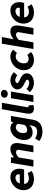

<svg xmlns="http://www.w3.org/2000/svg" viewBox="1789 -2622 1053 4671"><g transform="rotate(-90 2315.5 -286.5)"><path d="M25 -240Q25 -332 70.5 -405Q116 -478 189 -519Q262 -560 340 -560Q443 -560 495 -499Q547 -438 547 -341Q547 -306 539.5 -273Q532 -240 525 -226H176Q188 -110 321 -110Q351 -110 382.5 -119.5Q414 -129 435 -143L494 -48Q458 -20 407 -3.5Q356 13 295 13Q216 13 155 -16.5Q94 -46 59.5 -103Q25 -160 25 -240ZM409 -332Q412 -346 412 -358Q412 -394 390.5 -415.5Q369 -437 327 -437Q285 -437 245 -411Q205 -385 187 -332Z M689 -547H821V-475H827Q877 -516 923.5 -538Q970 -560 1022 -560Q1097 -560 1134 -521.5Q1171 -483 1171 -401Q1171 -371 1166 -341L1108 0H946L1000 -320L1004 -342Q1008 -362 1008 -368Q1008 -395 990.5 -409Q973 -423 943 -423Q915 -423 886 -407Q857 -391 819 -356L759 0H597Z M1221 143 1284 42Q1363 92 1442 92Q1498 92 1534.5 67.5Q1571 43 1584 -3L1610 -96Q1529 -19 1429 -19Q1349 -19 1297 -71.5Q1245 -124 1245 -230Q1245 -321 1285.5 -396.5Q1326 -472 1394 -516Q1462 -560 1540 -560Q1581 -560 1617 -541Q1653 -522 1672 -490H1676L1697 -547H1830L1739 -15Q1719 105 1643 162.5Q1567 220 1444 220Q1388 220 1330 202.5Q1272 185 1221 143ZM1612 -217 1639 -381Q1623 -405 1601.5 -417Q1580 -429 1557 -429Q1518 -429 1485 -405Q1452 -381 1432 -339Q1412 -297 1412 -245Q1412 -196 1432 -173.5Q1452 -151 1486 -151Q1520 -151 1553.5 -166Q1587 -181 1612 -217Z M1885 -116Q1885 -142 1890 -170L1994 -768H2150L2046 -164Q2044 -154 2044.5 -148.5Q2045 -143 2045 -138Q2045 -127 2051.5 -122Q2058 -117 2066 -117Q2075 -117 2085 -119L2098 -4Q2052 13 2015 13Q1949 13 1917 -19Q1885 -51 1885 -116Z M2262 -547H2424L2332 0H2170ZM2274 -704Q2274 -740 2302.5 -766.5Q2331 -793 2371 -793Q2407 -793 2435.5 -771.5Q2464 -750 2464 -712Q2464 -674 2436 -649Q2408 -624 2367 -624Q2330 -624 2302 -645Q2274 -666 2274 -704Z M2411 -91 2489 -168Q2552 -104 2632 -104Q2666 -104 2690 -116.5Q2714 -129 2714 -148Q2714 -166 2696 -179Q2678 -192 2629 -215L2603 -228Q2549 -254 2512.5 -293.5Q2476 -333 2476 -388Q2476 -437 2505.5 -476Q2535 -515 2585.5 -537.5Q2636 -560 2697 -560Q2808 -560 2896 -475L2818 -392Q2759 -441 2703 -441Q2671 -441 2650.5 -428Q2630 -415 2630 -396Q2630 -376 2649 -363Q2668 -350 2708 -333L2731 -323Q2794 -294 2830 -256.5Q2866 -219 2866 -160Q2866 -109 2835.5 -69.5Q2805 -30 2750.5 -8.5Q2696 13 2627 13Q2571 13 2510 -13.5Q2449 -40 2411 -91Z M2944 -231Q2944 -319 2988 -394.5Q3032 -470 3108.5 -515Q3185 -560 3277 -560Q3330 -560 3373 -541Q3416 -522 3443 -493L3360 -400Q3339 -417 3320 -424Q3301 -431 3275 -431Q3230 -431 3192 -403.5Q3154 -376 3132 -329.5Q3110 -283 3110 -229Q3110 -173 3139 -144.5Q3168 -116 3219 -116Q3266 -116 3314 -149L3387 -58Q3349 -24 3301.5 -5.5Q3254 13 3190 13Q3122 13 3066 -15.5Q3010 -44 2977 -99Q2944 -154 2944 -231Z M3588 -768H3751L3715 -577L3694 -485H3698Q3792 -560 3883 -560Q3958 -560 3995 -521.5Q4032 -483 4032 -401Q4032 -371 4027 -341L3969 0H3807L3861 -320L3865 -342Q3869 -362 3869 -368Q3869 -395 3851.5 -409Q3834 -423 3804 -423Q3776 -423 3747 -407Q3718 -391 3680 -356L3620 0H3458Z M4077 -240Q4077 -332 4122.5 -405Q4168 -478 4241 -519Q4314 -560 4392 -560Q4495 -560 4547 -499Q4599 -438 4599 -341Q4599 -306 4591.5 -273Q4584 -240 4577 -226H4228Q4240 -110 4373 -110Q4403 -110 4434.5 -119.5Q4466 -129 4487 -143L4546 -48Q4510 -20 4459 -3.5Q4408 13 4347 13Q4268 13 4207 -16.5Q4146 -46 4111.5 -103Q4077 -160 4077 -240ZM4461 -332Q4464 -346 4464 -358Q4464 -394 4442.5 -415.5Q4421 -437 4379 -437Q4337 -437 4297 -411Q4257 -385 4239 -332Z"/></g></svg>

Font: Nebula Sans Bold
Style: Regular
Weight: 700
Italic angle: -9°
Designer: Paul D. Hunt for Adobe (as Source Sans)
Foundry: Nebula Entertainment & Broadcasting LLC
Version: Version 1.010